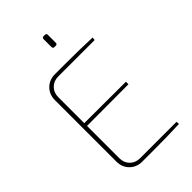

<svg xmlns="http://www.w3.org/2000/svg" viewBox="-260 -978 1072 1072"><g transform="rotate(-45 275.5 -442.5)"><path d="M199 -690Q248 -690 297 -690Q346 -690 395 -689Q444 -688 493 -686L491 -668H204Q168 -668 145 -645Q122 -622 122 -586V-104Q122 -68 145 -45Q168 -22 204 -22H491L493 -4Q444 -2 395 -1Q346 0 297 0Q248 0 199 0Q155 0 126 -29Q97 -58 97 -102V-588Q97 -632 126 -661Q155 -690 199 -690ZM114 -381 450 -380V-360L114 -359ZM315 -885Q327 -885 327 -873V-811Q327 -799 315 -799H305Q293 -799 293 -811V-873Q293 -885 305 -885Z"/></g></svg>

Font: Exo 2 Thin
Style: Regular
Weight: 250
Designer: Natanael Gama
Foundry: Natanael Gama
Version: Version 2.010